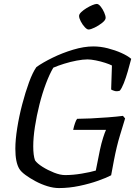

<svg xmlns="http://www.w3.org/2000/svg" viewBox="-20 -956 709 976"><path d="M280 0Q252 0 221 -9.5Q190 -19 161 -34.5Q132 -50 109.5 -66.5Q87 -83 78 -98Q58 -131 58 -200Q58 -245 67.5 -305Q77 -365 93 -426Q109 -487 127.5 -537.5Q146 -588 165 -615Q197 -638 247 -662.5Q297 -687 352 -703.5Q407 -720 454 -720Q491 -720 528 -710.5Q565 -701 596.5 -687Q628 -673 647 -657Q639 -626 629.5 -593Q620 -560 609.5 -533.5Q599 -507 589 -495Q574 -490 561.5 -494Q549 -498 545 -501L549 -623Q538 -629 515 -636.5Q492 -644 467 -649Q442 -654 425 -654Q402 -654 370 -648Q338 -642 306 -632Q274 -622 251 -612Q232 -580 213.5 -531Q195 -482 180.5 -424.5Q166 -367 157.5 -311.5Q149 -256 149 -212Q149 -166 158 -141Q169 -125 196 -108Q223 -91 254.5 -78.5Q286 -66 311 -66Q351 -66 395.5 -73.5Q440 -81 467 -89L488 -194Q495 -227 504 -255.5Q513 -284 519 -296H352Q356 -315 361.5 -330.5Q367 -346 372 -352Q398 -352 441 -354Q484 -356 529 -359.5Q574 -363 605 -367L616 -354Q607 -324 590 -268.5Q573 -213 559 -140L545 -65Q523 -53 479.5 -37.5Q436 -22 383.5 -11Q331 0 280 0ZM430 -806Q422 -806 410.5 -818.5Q399 -831 390.5 -847.5Q382 -864 382 -875Q382 -884 393 -894.5Q404 -905 419.5 -914.5Q435 -924 449.5 -930Q464 -936 472 -936Q481 -936 491.5 -923Q502 -910 509.5 -893Q517 -876 517 -865Q517 -854 499.5 -840Q482 -826 461.5 -816Q441 -806 430 -806Z"/></svg>

Font: Texturina Light
Style: Italic
Weight: 300
Italic angle: -11°
Designer: Guillermo Torres Carreño
Foundry: Omnibus-Type
Version: Version 1.002; ttfautohint (v1.8.3)